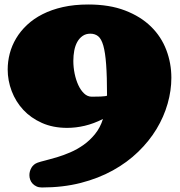

<svg xmlns="http://www.w3.org/2000/svg" viewBox="-20 -810 799 854"><path d="M388.2 -379.9Q414.1 -379.9 427.7 -380.6Q441.4 -381.3 447.8 -382.3Q455.1 -383.3 456.1 -384.8Q456.1 -469.7 452.1 -523.2Q448.2 -576.7 439.5 -607.2Q430.7 -637.7 416.5 -648.9Q402.3 -660.2 381.8 -660.2Q361.8 -660.2 347.4 -650.1Q333 -640.1 323.7 -623.5Q314.5 -606.9 310.3 -585Q306.2 -563 306.2 -539.1Q306.2 -510.7 312 -482.4Q317.9 -454.1 328.4 -431.4Q338.9 -408.7 354 -394.3Q369.1 -379.9 388.2 -379.9ZM166 23.9Q152.3 23.9 142.1 19Q131.8 14.2 124.8 6.6Q117.7 -1 114.3 -10.7Q110.8 -20.5 110.8 -30.8Q110.8 -48.3 119.9 -64Q128.9 -79.6 147 -86.4Q159.2 -90.8 182.1 -96.4Q205.1 -102.1 233.4 -110.6Q261.7 -119.1 292.5 -132.3Q323.2 -145.5 351.6 -165.5Q379.9 -185.5 402.8 -213.9Q425.8 -242.2 438 -280.8Q396.5 -259.8 356.7 -250.5Q316.9 -241.2 278.8 -241.2Q215.8 -241.2 166.5 -263.2Q117.2 -285.2 83.5 -321.5Q49.8 -357.9 32 -404.8Q14.2 -451.7 14.2 -501Q14.2 -536.6 23.4 -572Q32.7 -607.4 51.8 -639.4Q70.8 -671.4 100.1 -699Q129.4 -726.6 169.2 -746.8Q209 -767.1 259.8 -778.6Q310.5 -790 373 -790Q466.8 -790 536.1 -763.4Q605.5 -736.8 651.4 -691.9Q697.3 -647 719.7 -587.9Q742.2 -528.8 742.2 -463.9Q742.2 -407.2 725.6 -348.9Q709 -290.5 676.3 -236.3Q643.6 -182.1 594.7 -134.8Q545.9 -87.4 481.9 -52Q418 -16.6 338.9 3.7Q259.8 23.9 166 23.9Z"/></svg>

Font: Corben
Style: Bold
Weight: 700
Designer: vernon adams
Foundry: vernon adams
Version: Version 1.101; ttfautohint (v1.6)